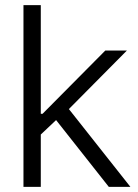

<svg xmlns="http://www.w3.org/2000/svg" viewBox="-20 -727 538 747"><path d="M71.3 -707H138.7V-284.2H145.5L389.6 -530.3H473.6L248 -302.7L487.3 0H403.3L198.2 -259.8L138.7 -203.6V0H71.3Z"/></svg>

Font: Pretendard Light
Style: Regular
Weight: 300
Designer: Base glyphs from Inter by Rasmus Andersson; Hangeul glyphs from Noto Sans CJK(Source Han Sans) by Jang Soo-young and Kan
Foundry: Kil Hyung-jin
Version: Version 1.309